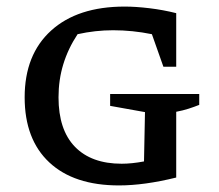

<svg xmlns="http://www.w3.org/2000/svg" viewBox="-20 -556 666 584"><path d="M342 8Q205 8 130 -62Q55 -132 55 -260Q55 -390 135.5 -463Q216 -536 359 -536Q393 -536 434.5 -531Q476 -526 516 -516V-353H477L442 -452Q383 -464 324 -464Q270 -464 216 -452Q187 -408 172.5 -360.5Q158 -313 158 -260Q158 -161 208 -109.5Q258 -58 350 -58Q381 -58 418 -65L421 -215L315 -234V-270H586V-237Q571 -231 554 -225.5Q537 -220 516 -216V-16Q419 8 342 8Z"/></svg>

Font: Piazzolla SC Medium
Style: Regular
Weight: 500
Designer: Juan Pablo del Peral
Foundry: Huerta Tipografica
Version: Version 1.330